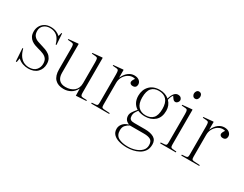

<svg xmlns="http://www.w3.org/2000/svg" viewBox="-95 -1336 2765 2173"><g transform="rotate(30 1288.0 -249.5)"><path d="M50 14 39 -155H49Q64 -96 89.5 -62.5Q115 -29 146 -15.5Q177 -2 210 -2Q271 -2 301.5 -36Q332 -70 332 -116Q332 -157 315.5 -180Q299 -203 267.5 -216.5Q236 -230 190 -241Q171 -246 148 -254.5Q125 -263 103.5 -278.5Q82 -294 68.5 -319Q55 -344 55 -383Q55 -420 71.5 -451.5Q88 -483 120.5 -503Q153 -523 200 -523Q242 -523 272.5 -510Q303 -497 324 -477L336 -523H345L355 -378L345 -377Q327 -445 290.5 -476.5Q254 -508 197 -508Q149 -508 117.5 -480.5Q86 -453 86 -409Q86 -366 105 -342.5Q124 -319 154.5 -307.5Q185 -296 218 -287Q241 -281 267.5 -271Q294 -261 317 -244.5Q340 -228 354.5 -201Q369 -174 369 -135Q369 -71 327 -28.5Q285 14 209 14Q173 14 138 2.5Q103 -9 71 -38L62 14Z M672 14Q598 14 558 -27.5Q518 -69 518 -154V-427Q518 -465 512 -476.5Q506 -488 485 -489L437 -493L438 -503L563 -515L567 -511V-136Q567 -78 595.5 -47Q624 -16 679 -16Q747 -16 789.5 -51Q832 -86 832 -154V-427Q832 -465 826 -476.5Q820 -488 799 -489L751 -493L752 -503L877 -515L881 -511V-56Q881 -31 887.5 -21.5Q894 -12 913 -11L965 -9V2L832 10L830 -81H829Q803 -31 761.5 -8.5Q720 14 672 14Z M1027 0V-12L1079 -16Q1095 -18 1100 -26Q1105 -34 1105 -60V-427Q1105 -465 1099 -476.5Q1093 -488 1072 -489L1024 -493L1025 -503L1150 -515L1154 -511V-414H1156Q1179 -466 1215 -493.5Q1251 -521 1293 -521Q1333 -521 1357 -501.5Q1381 -482 1381 -452Q1381 -431 1369 -418.5Q1357 -406 1333 -406Q1314 -406 1303.5 -415.5Q1293 -425 1293 -437Q1293 -457 1317 -490Q1277 -502 1239.5 -484Q1202 -466 1178 -429Q1154 -392 1154 -344V-59Q1154 -35 1159 -26.5Q1164 -18 1183 -16L1262 -11V0Z M1626 230Q1568 230 1521 217Q1474 204 1446 176Q1418 148 1418 103Q1418 68 1441.5 38Q1465 8 1513 -7V-10Q1483 -22 1469.5 -42.5Q1456 -63 1456 -92Q1456 -117 1472.5 -142.5Q1489 -168 1517 -200V-202Q1483 -222 1463.5 -258.5Q1444 -295 1444 -344Q1444 -422 1491.5 -472.5Q1539 -523 1625 -523Q1662 -523 1692.5 -512Q1723 -501 1746 -481Q1761 -532 1782 -555.5Q1803 -579 1828 -579Q1856 -579 1869 -565Q1882 -551 1882 -537Q1882 -519 1869.5 -505Q1857 -491 1841 -491Q1830 -491 1822 -496Q1814 -501 1804 -515L1786 -541Q1775 -526 1768 -508.5Q1761 -491 1757 -471Q1804 -424 1804 -353Q1804 -267 1753.5 -222Q1703 -177 1624 -177Q1597 -177 1573 -182Q1549 -187 1529 -196Q1518 -182 1505 -159.5Q1492 -137 1492 -109Q1492 -97 1495.5 -84Q1499 -71 1513.5 -62Q1528 -53 1560 -53H1699Q1772 -53 1815.5 -28Q1859 -3 1859 56Q1859 108 1836 141.5Q1813 175 1777 194.5Q1741 214 1701 222Q1661 230 1626 230ZM1625 -192Q1687 -192 1721.5 -229Q1756 -266 1756 -350Q1756 -430 1720.5 -469Q1685 -508 1619 -508Q1559 -508 1525.5 -470.5Q1492 -433 1492 -348Q1492 -269 1528 -230.5Q1564 -192 1625 -192ZM1627 215Q1680 215 1726 199.5Q1772 184 1801 154.5Q1830 125 1830 82Q1830 31 1800.5 13.5Q1771 -4 1715 -4H1530Q1502 10 1480.5 33.5Q1459 57 1459 98Q1459 164 1505.5 189.5Q1552 215 1627 215Z M2017 -635Q1999 -635 1988 -648.5Q1977 -662 1977 -680Q1977 -700 1988.5 -714.5Q2000 -729 2018 -729Q2036 -729 2047 -716.5Q2058 -704 2058 -684Q2058 -665 2047.5 -650Q2037 -635 2017 -635ZM1928 0V-12L1980 -16Q1996 -18 2001 -26Q2006 -34 2006 -60V-427Q2006 -465 2000 -476.5Q1994 -488 1973 -489L1925 -493L1926 -503L2051 -515L2055 -511V-59Q2055 -35 2060 -26.5Q2065 -18 2080 -16L2133 -11V0Z M2204 0V-12L2256 -16Q2272 -18 2277 -26Q2282 -34 2282 -60V-427Q2282 -465 2276 -476.5Q2270 -488 2249 -489L2201 -493L2202 -503L2327 -515L2331 -511V-414H2333Q2356 -466 2392 -493.5Q2428 -521 2470 -521Q2510 -521 2534 -501.5Q2558 -482 2558 -452Q2558 -431 2546 -418.5Q2534 -406 2510 -406Q2491 -406 2480.5 -415.5Q2470 -425 2470 -437Q2470 -457 2494 -490Q2454 -502 2416.5 -484Q2379 -466 2355 -429Q2331 -392 2331 -344V-59Q2331 -35 2336 -26.5Q2341 -18 2360 -16L2439 -11V0Z"/></g></svg>

Font: Display Extralight
Style: Regular
Weight: 200
Designer: Latin by Veronika Burian and Jose Scaglione. Greek by Irene Vlachou. Cyrillic by Vera Evstafieva.
Foundry: TypeTogether
Version: Version 3.002